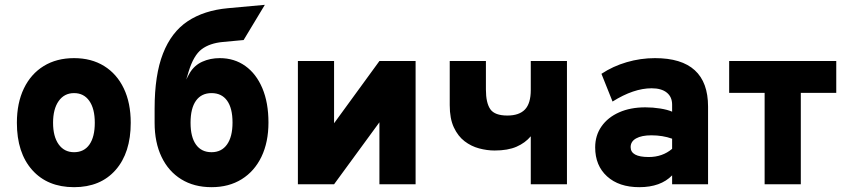

<svg xmlns="http://www.w3.org/2000/svg" viewBox="-20 -764 3507 796"><path d="M287 12Q177 12 113.5 -59.2Q50 -130.5 50 -255Q50 -337 79 -397.2Q108 -457.5 161.2 -490.2Q214.5 -523 287 -523Q359 -523 411.8 -490.2Q464.5 -457.5 493.2 -397.5Q522 -337.5 522 -255Q522 -130.5 459.2 -59.2Q396.5 12 287 12ZM287 -133Q328.5 -133 350.8 -164.8Q373 -196.5 373 -255Q373 -313.5 350.2 -345.8Q327.5 -378 287 -378Q246.5 -378 223.2 -345Q200 -312 200 -255Q200 -198 223.2 -165.5Q246.5 -133 287 -133Z M857 12Q784.5 12 731.5 -20.8Q678.5 -53.5 649.8 -113.5Q621 -173.5 621 -255V-314Q621 -453.5 655.8 -542.2Q690.5 -631 758.2 -676Q826 -721 925 -730L1078 -744L990 -598L904 -590Q849.5 -585 816 -559.8Q782.5 -534.5 762 -467Q760 -459.5 757.5 -451.8Q755 -444 752 -434Q756 -441.5 759.2 -448Q762.5 -454.5 767 -462Q786 -493.5 818.8 -508.2Q851.5 -523 891 -523Q951.5 -523 997 -490.5Q1042.5 -458 1067.8 -398Q1093 -338 1093 -256Q1093 -174.5 1064 -114.2Q1035 -54 982 -21Q929 12 857 12ZM857 -133Q898.5 -133 921.2 -165Q944 -197 944 -256Q944 -315.5 921.5 -346.8Q899 -378 857 -378Q815 -378 792.5 -346.5Q770 -315 770 -255Q770 -196 792.5 -164.5Q815 -133 857 -133Z M1215 0V-511H1365V-253L1553 -511H1703V0H1553V-257L1365 0Z M2180.5 0V-199Q2157.5 -171.5 2121.5 -155.8Q2085.5 -140 2030.5 -140Q1999 -140 1966.2 -148.8Q1933.5 -157.5 1906 -178.5Q1878.5 -199.5 1861.5 -236Q1844.5 -272.5 1844.5 -328V-511H1994.5V-393Q1994.5 -337.5 2012.8 -311.2Q2031 -285 2083.5 -285Q2132.5 -285 2156.5 -310.2Q2180.5 -335.5 2180.5 -391V-511H2330.5V0Z M2630.5 12Q2546 12 2496.8 -32.8Q2447.5 -77.5 2447.5 -153Q2447.5 -202.5 2473.8 -240Q2500 -277.5 2546.8 -298.2Q2593.5 -319 2655.5 -319Q2686.5 -319 2716.8 -314.2Q2747 -309.5 2766.5 -301V-330Q2766.5 -362.5 2744.2 -380.2Q2722 -398 2681.5 -398Q2607 -398 2519.5 -343L2473.5 -458Q2521 -489.5 2578.2 -506.2Q2635.5 -523 2695.5 -523Q2915.5 -523 2915.5 -322V0H2766.5V-37Q2719 12 2630.5 12ZM2669.5 -113Q2726.5 -113 2766.5 -147V-189Q2727.5 -203 2680.5 -203Q2640 -203 2617.2 -190.2Q2594.5 -177.5 2594.5 -154Q2594.5 -113 2669.5 -113Z M3150 0V-379H3003V-511H3447V-379H3300V0Z"/></svg>

Font: Overpass Black
Style: Regular
Weight: 900
Designer: Delve Withrington, Dave Bailey, Thomas Jockin
Foundry: Delve Fonts LLC
Version: Version 4.000; ttfautohint (v1.8.3)